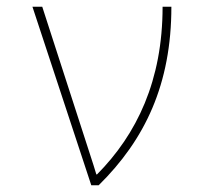

<svg xmlns="http://www.w3.org/2000/svg" viewBox="-20 -548 603 568"><path d="M250 0H272C409 -135 487 -299 487 -528H461C461 -310 385 -151 267 -32H265C260 -49 254 -68 249 -83L105 -528H76Z"/></svg>

Font: Noto Sans Mono SemiCondensed Thin
Style: Regular
Weight: 100
Width: 4
Designer: Monotype Design Team
Foundry: Monotype Imaging Inc.
Version: Version 2.014